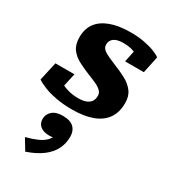

<svg xmlns="http://www.w3.org/2000/svg" viewBox="-218 -654 988 1119"><g transform="rotate(30 276.0 -95.0)"><path d="M249 11Q192 11 143.5 2Q95 -7 60 -21Q25 -35 5 -49L33 -174H161L132 -43Q112 -50 104.5 -62.5Q97 -75 97.5 -88Q98 -101 105 -111Q117 -100 138 -89Q159 -78 187.5 -71Q216 -64 249 -64Q279 -64 299.5 -71.5Q320 -79 331 -94Q342 -109 342 -133Q342 -150 332 -162Q322 -174 305 -183.5Q288 -193 267.5 -201Q247 -209 226 -218Q189 -233 155 -251Q121 -269 99.5 -298.5Q78 -328 78 -377Q78 -433 106 -471Q134 -509 189 -529.5Q244 -550 325 -550Q375 -550 416.5 -542Q458 -534 487 -522.5Q516 -511 529 -500L505 -387H379L400 -489Q413 -490 422.5 -480.5Q432 -471 436 -458.5Q440 -446 433 -435Q423 -446 407.5 -455Q392 -464 370 -469.5Q348 -475 319 -475Q275 -475 254.5 -459.5Q234 -444 234 -417Q234 -397 249.5 -384Q265 -371 290.5 -360Q316 -349 346 -336Q384 -321 419.5 -302Q455 -283 478 -253Q501 -223 501 -176Q501 -113 471.5 -71.5Q442 -30 386 -9.5Q330 11 249 11ZM138 360 94 287Q139 275 169.5 261.5Q200 248 218 230Q236 212 243 187Q246 183 249 183Q252 183 255 186Q258 189 258 194Q250 201 239 205Q228 209 214 209Q173 209 151.5 191.5Q130 174 130 144Q130 112 154 90.5Q178 69 224 69Q275 69 298.5 92Q322 115 322 154Q322 200 302.5 238.5Q283 277 242.5 307.5Q202 338 138 360Z"/></g></svg>

Font: Roboto Serif
Style: Bold Italic
Weight: 700
Italic angle: -10°
Designer: Greg Gazdowicz
Foundry: Commercial Type
Version: Version 1.008